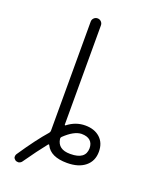

<svg xmlns="http://www.w3.org/2000/svg" viewBox="-156 -849 763 998"><g transform="rotate(20 225.0 -350.0)"><path d="M240.2 -128.9Q235.4 -124 236.3 -117.2Q244.1 -61.5 311.5 -61.5Q312.5 -61.5 313.5 -61.5Q396.5 -61.5 397.5 -123Q397.5 -150.4 381.3 -165Q365.2 -179.7 333 -179.7Q292 -178.7 240.2 -128.9ZM172.9 -127.9Q177.7 -133.8 177.7 -140.6V-744.1Q177.7 -755.9 186 -764.2Q194.3 -772.5 206.1 -772.5Q217.8 -772.5 226.1 -764.2Q234.4 -755.9 234.4 -744.1V-195.3Q234.4 -193.4 236.3 -192.4Q238.3 -191.4 240.2 -193.4Q284.2 -227.5 336.9 -227.5Q387.7 -227.5 418.5 -199.7Q449.2 -171.9 449.2 -123Q449.2 -71.3 412.6 -41.5Q376 -11.7 312.5 -11.7Q221.7 -11.7 195.3 -66.4Q192.4 -73.2 187.5 -67.4Q147.5 -17.6 92.8 60.5Q86.9 68.4 77.1 71.3Q74.2 71.3 71.3 71.3Q64.5 71.3 58.6 68.4Q49.8 62.5 46.9 53.7Q46.9 50.8 46.9 47.9Q46.9 41 50.8 35.2Q121.1 -69.3 172.9 -127.9Z"/></g></svg>

Font: Gen Jyuu Gothic P Light
Style: Regular
Weight: 200
Designer: [Source Han Sans]
Ryoko NISHIZUKA  (kana & ideographs); Paul D. Hunt (Latin, Greek & Cyrillic); Wenlong ZHANG  (bopomofo
Version: Version 1.002.20150607